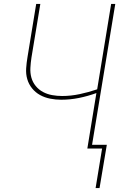

<svg xmlns="http://www.w3.org/2000/svg" viewBox="-20 -755 640 976"><path d="M466 201 499 0H424L470 -282Q426 -266 381 -257Q336 -248 291 -248Q263 -248 235 -253.5Q207 -259 183.5 -272Q160 -285 143 -306Q126 -327 118.5 -353Q111 -379 113 -408Q115 -437 120 -466L164 -735H185L140 -463Q136 -437 134.5 -410.5Q133 -384 139.5 -360.5Q146 -337 161.5 -318Q177 -299 198.5 -287.5Q220 -276 245 -271.5Q270 -267 296 -267Q340 -267 385 -276.5Q430 -286 474 -301L545 -735H566L448 -19H523L486 201Z"/></svg>

Font: Iosevka SS04 Th Ex Obl
Style: Regular
Weight: 100
Width: 7
Italic angle: -9°
Monospace: yes
Designer: Belleve Invis
Foundry: Belleve Invis
Version: Version 19.0.0; ttfautohint (v1.8.4)